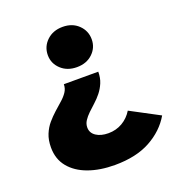

<svg xmlns="http://www.w3.org/2000/svg" viewBox="-130 -658 864 933"><g transform="rotate(-20 302.0 -192.0)"><path d="M307 167Q230 167 170.5 145.5Q111 124 77 82.5Q43 41 43 -19Q43 -58 55 -87Q67 -116 85.5 -137.5Q104 -159 124.5 -177.5Q145 -196 164 -212.5Q183 -229 195 -247Q207 -265 207 -287H385Q385 -255 374.5 -230Q364 -205 348 -185Q332 -165 313.5 -148.5Q295 -132 279 -116.5Q263 -101 252.5 -85Q242 -69 242 -50Q242 -22 266.5 -5.5Q291 11 330 11Q370 11 402.5 -8Q435 -27 455 -60L604 19Q565 86 491 126.5Q417 167 307 167ZM296 -343Q246 -343 214 -373Q182 -403 182 -446Q182 -490 214 -520.5Q246 -551 296 -551Q346 -551 377.5 -520.5Q409 -490 409 -446Q409 -403 377.5 -373Q346 -343 296 -343Z"/></g></svg>

Font: Montserrat Thin ExtraBold
Style: Regular
Weight: 800
Version: Version 9.000